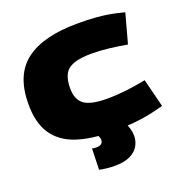

<svg xmlns="http://www.w3.org/2000/svg" viewBox="-159 -854 1174 1218"><g transform="rotate(-20 428.0 -245.0)"><path d="M28 -334Q28 -532 146 -621Q264 -710 496 -710Q567 -710 618 -706Q669 -702 713 -694Q757 -686 805 -673L751 -475Q684 -487 624.5 -493.5Q565 -500 515 -500Q437 -500 392.5 -484Q348 -468 329.5 -432.5Q311 -397 311 -340Q311 -263 355.5 -230Q400 -197 511 -197Q573 -197 641 -205Q709 -213 773 -226L821 -35Q776 -23 728.5 -12.5Q681 -2 618.5 4Q556 10 468 10Q324 10 226 -24Q128 -58 78 -133.5Q28 -209 28 -334ZM311 67Q317 68 325 69Q333 70 338 70Q385 70 385 35Q385 25 380 13Q375 1 365 -9H565Q576 9 583 34Q590 59 590 82Q590 118 572 149.5Q554 181 514.5 200.5Q475 220 408 220Q386 220 361 217.5Q336 215 307 209Z"/></g></svg>

Font: Georama Extended Black
Style: Regular
Weight: 900
Width: 7
Designer: Jean-Baptiste Levee
Foundry: Production Type
Version: Version 1.000